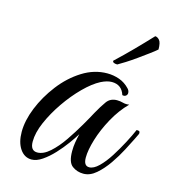

<svg xmlns="http://www.w3.org/2000/svg" viewBox="-86 -598 601 672"><g transform="rotate(15 214.5 -262.0)"><path d="M276 3Q253 3 235.5 -10Q218 -23 218 -63Q218 -80 220.5 -95Q223 -110 227 -127Q218 -112 202 -90Q186 -68 166.5 -47Q147 -26 126.5 -12Q106 2 88 2Q62 2 46 -21.5Q30 -45 30 -83Q30 -124 49 -171Q68 -218 101 -261Q134 -304 177 -331Q220 -358 267 -358Q290 -358 311 -350.5Q332 -343 348 -326Q355 -319 355 -310Q355 -304 350 -300Q345 -296 337 -298Q326 -333 290 -333Q273 -333 251 -322Q224 -308 193.5 -277.5Q163 -247 136.5 -208.5Q110 -170 93 -131Q76 -92 76 -60Q76 -27 101 -27Q123 -27 146.5 -48Q170 -69 191.5 -100.5Q213 -132 231 -163Q249 -194 259 -213Q274 -240 287 -258Q300 -276 324 -276Q335 -276 346 -273Q357 -270 369 -272Q339 -242 316.5 -201Q294 -160 282 -120.5Q270 -81 270 -54Q270 -24 290 -24Q306 -24 324.5 -42Q343 -60 360.5 -87.5Q378 -115 393 -143.5Q408 -172 417 -193Q422 -193 425.5 -192Q429 -191 429 -184Q428 -180 425.5 -175.5Q423 -171 418 -160Q410 -144 396 -117Q382 -90 363 -62.5Q344 -35 322 -16Q300 3 276 3ZM292 -397Q285 -397 280 -399Q275 -401 275 -406Q306 -435 336 -465.5Q366 -496 395 -527Q403 -527 410.5 -518.5Q418 -510 418 -485Q409 -477 392 -464.5Q375 -452 355.5 -438Q336 -424 318.5 -413Q301 -402 292 -397Z"/></g></svg>

Font: Great Vibes
Style: Regular
Weight: 400
Designer: Robert E. Leuschke, Viktoriya Grabowska, Viviana Monsalve, Eben Sorkin
Foundry: Robert E. Leuschke
Version: Version 1.103; ttfautohint (v1.8.4.7-5d5b)